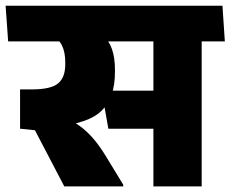

<svg xmlns="http://www.w3.org/2000/svg" viewBox="-45 -664 821 684"><path d="M673.5 -559.5H501.5V0H673.5ZM477.5 -516.5H756L747.5 -643.5H469ZM706 -516.5 697.5 -643.5H-25L-16 -516.5ZM317 -341 341 -205.5H539.5V-341ZM394 0V-6L332.5 -107Q313 -139 293.5 -163Q274 -187 251.2 -205.8Q228.5 -224.5 198 -240.5V-311.5L26.5 -345.5V-205.5L79.5 -200L184 0ZM317.5 -544.5H134Q165 -525 176.2 -501.2Q187.5 -477.5 187.5 -442V-435Q187.5 -388 161.8 -366.8Q136 -345.5 68 -345.5H26.5L111.5 -212.5L152.5 -215Q267 -222 315.8 -268.5Q364.5 -315 364.5 -407V-416Q364.5 -458.5 353.8 -489.2Q343 -520 317.5 -544.5Z"/></svg>

Font: Anek Devanagari Medium ExtraBold
Style: Regular
Weight: 800
Version: Version 1.003